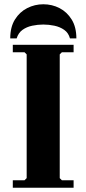

<svg xmlns="http://www.w3.org/2000/svg" viewBox="-20 -880 405 900"><path d="M325 -635H270L260 -625V-45L270 -35H325V0H40V-35H95L105 -45V-625L95 -635H40V-670H325ZM308 -700Q301 -726 281 -740Q261 -754 235 -759.5Q209 -765 183 -765Q157 -765 131 -759.5Q105 -754 85.5 -740Q66 -726 58 -700H28Q28 -753 50 -788.5Q72 -824 107.5 -842Q143 -860 183 -860Q224 -860 259 -842Q294 -824 316 -788.5Q338 -753 338 -700Z"/></svg>

Font: Brygada 1918
Style: Bold
Weight: 700
Designer: Mateusz Machalski | Borys Kosmynka | Przemek Hoffer
Foundry: NIEPODLEGLA 2018
Version: Version 3.006